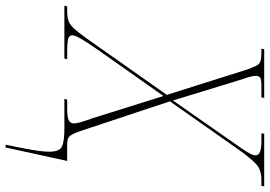

<svg xmlns="http://www.w3.org/2000/svg" viewBox="-211 -595 964 686"><g transform="rotate(90 271.0 -252.0)"><path d="M445 210Q457 153 463.5 115Q470 77 470 54Q470 16 450.5 8Q431 0 388 0H281L284 -10H314Q346 -10 357.5 -15.5Q369 -21 369 -34Q369 -40 366 -53Q363 -66 350 -102L271 -354L104 -117Q75 -75 64.5 -56Q54 -37 54 -28Q54 -18 66 -14Q78 -10 112 -10H140L137 0H-52L-49 -10H-32Q-10 -10 3.5 -15Q17 -20 31 -35.5Q45 -51 67 -82L267 -366L176 -654Q168 -676 162.5 -686.5Q157 -697 146.5 -700.5Q136 -704 115 -704H102L104 -714H278L276 -704H233Q212 -704 205.5 -699.5Q199 -695 199 -684Q199 -673 203.5 -658.5Q208 -644 216 -620L287 -388L458 -633Q471 -652 477 -663.5Q483 -675 483 -684Q483 -704 432 -704H404L406 -714H594L592 -704H571Q534 -704 513.5 -684.5Q493 -665 463 -623L290 -377L397 -55Q408 -24 416.5 -17Q425 -10 443 -10H503L455 210Z"/></g></svg>

Font: Noto Serif Display SemiCondensed Thin
Style: Italic
Weight: 100
Width: 4
Italic angle: -12°
Designer: Monotype Design Team
Foundry: Monotype Imaging Inc.
Version: Version 2.009